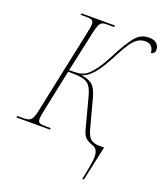

<svg xmlns="http://www.w3.org/2000/svg" viewBox="-186 -824 974 1142"><g transform="rotate(20 301.5 -253.0)"><path d="M472 210Q480 169 488 128.5Q496 88 496 62Q496 12 462 1Q435 -8 418 -21Q401 -34 391 -69L338 -269Q327 -309 311 -329Q295 -349 263.5 -355Q232 -361 175 -361L120 -98Q116 -78 113.5 -63.5Q111 -49 111 -39Q111 -21 121 -15.5Q131 -10 155 -10H192L190 0H-21L-19 -10H19Q53 -10 65.5 -22Q78 -34 87 -72L202 -616Q208 -643 209.5 -655.5Q211 -668 211 -674Q211 -692 201.5 -698Q192 -704 167 -704H129L131 -714H343L341 -704H292Q274 -704 263.5 -698Q253 -692 245.5 -673.5Q238 -655 230 -616L177 -371Q223 -371 245.5 -375.5Q268 -380 286 -393Q309 -411 335 -446.5Q361 -482 396 -551Q436 -628 470.5 -672Q505 -716 558 -716Q593 -716 608.5 -700Q624 -684 624 -663Q624 -648 616 -641Q608 -634 599 -633Q599 -655 586 -671.5Q573 -688 547 -688Q521 -688 500 -675.5Q479 -663 458 -633Q437 -603 410 -551Q363 -459 328 -418.5Q293 -378 257 -368Q303 -362 326.5 -342.5Q350 -323 365 -270L416 -79Q428 -36 449 -23Q470 -10 498 -10H530L482 210Z"/></g></svg>

Font: Noto Serif Display SemiCondensed Thin
Style: Italic
Weight: 100
Width: 4
Italic angle: -12°
Designer: Monotype Design Team
Foundry: Monotype Imaging Inc.
Version: Version 2.009